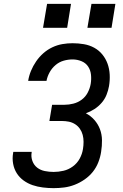

<svg xmlns="http://www.w3.org/2000/svg" viewBox="-20 -967 640 995"><path d="M258 8Q230 8 202 4.5Q174 1 149 -7.5Q124 -16 102.5 -31.5Q81 -47 67 -69Q53 -91 48 -118.5Q43 -146 48 -174Q48 -176 48.5 -177.5Q49 -179 49 -180H145Q144 -179 144 -178.5Q144 -178 144 -177Q140 -154 148 -132.5Q156 -111 173 -98Q190 -85 212.5 -80.5Q235 -76 258 -76Q283 -76 309 -82Q335 -88 357.5 -104.5Q380 -121 393 -145Q406 -169 410 -195Q413 -213 413 -232Q413 -251 408.5 -268Q404 -285 394 -299.5Q384 -314 369 -323.5Q354 -333 336.5 -336.5Q319 -340 300 -340H236L250 -424H314Q337 -424 360.5 -430Q384 -436 403.5 -450.5Q423 -465 434.5 -487Q446 -509 450 -532Q454 -556 451.5 -580Q449 -604 436.5 -622.5Q424 -641 402 -650Q380 -659 356 -659Q333 -659 310 -652.5Q287 -646 268 -630Q249 -614 237 -592Q225 -570 221 -548H126Q130 -574 140.5 -599.5Q151 -625 167 -648.5Q183 -672 204.5 -691Q226 -710 251.5 -722Q277 -734 303.5 -738.5Q330 -743 356 -743Q386 -743 415 -738Q444 -733 468.5 -719.5Q493 -706 510.5 -684.5Q528 -663 537.5 -636.5Q547 -610 548.5 -580.5Q550 -551 545 -521Q541 -498 532 -475.5Q523 -453 506.5 -434Q490 -415 469 -401.5Q448 -388 425 -380Q450 -367 469 -345.5Q488 -324 498 -297.5Q508 -271 508.5 -241Q509 -211 504 -180Q500 -153 489.5 -126Q479 -99 461 -76.5Q443 -54 418.5 -37Q394 -20 367 -9.5Q340 1 312.5 4.5Q285 8 258 8ZM433 -823 454 -947H578L558 -823ZM203 -823 224 -947H348L328 -823Z"/></svg>

Font: Iosevka SS04 Md Ex Obl
Style: Regular
Weight: 500
Width: 7
Italic angle: -9°
Monospace: yes
Designer: Belleve Invis
Foundry: Belleve Invis
Version: Version 19.0.0; ttfautohint (v1.8.4)